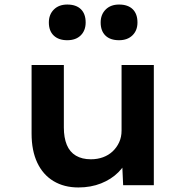

<svg xmlns="http://www.w3.org/2000/svg" viewBox="-20 -815 820 845"><path d="M325 10Q262 10 215.5 -18Q169 -46 144 -99Q119 -152 119 -227V-529H261V-254Q261 -209 274 -177.5Q287 -146 314 -130Q341 -114 380 -114Q409 -114 433.5 -123Q458 -132 476 -149Q494 -166 504.5 -189Q515 -212 515 -240V-529H657V0H522L517 -109L543 -121Q531 -87 500.5 -56.5Q470 -26 425 -8Q380 10 325 10ZM504 -638Q465 -638 444 -658.5Q423 -679 423 -716Q423 -751 445 -773Q467 -795 504 -795Q543 -795 564 -774.5Q585 -754 585 -716Q585 -681 563 -659.5Q541 -638 504 -638ZM276 -638Q238 -638 216.5 -658.5Q195 -679 195 -716Q195 -751 217 -773Q239 -795 276 -795Q315 -795 336 -774.5Q357 -754 357 -716Q357 -681 335.5 -659.5Q314 -638 276 -638Z"/></svg>

Font: Lexend Exa SemiBold
Style: Regular
Weight: 600
Designer: Bonnie Shaver-Troup, Thomas Jockin
Foundry: Lexend
Version: Version 1.007